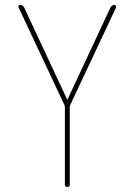

<svg xmlns="http://www.w3.org/2000/svg" viewBox="-20 -750 540 770"><path d="M238.3 -329.1 54.7 -719.7Q52.7 -723.6 54.7 -727.1Q56.6 -730.5 60.5 -730.5Q71.3 -730.5 77.1 -719.7L249 -351.6Q249 -350.6 250 -350.6Q251 -350.6 251 -351.6L422.9 -719.7Q427.7 -729.5 439.5 -730.5Q442.4 -730.5 444.3 -727.1Q446.3 -723.6 445.3 -719.7L261.7 -329.1Q259.8 -323.2 259.8 -320.3V-9.8Q259.8 0 250 0Q240.2 0 240.2 -9.8V-320.3Q240.2 -323.2 238.3 -329.1Z"/></svg>

Font: Rounded Mgen+ 1m thin
Style: Regular
Weight: 100
Designer: [Source Han Sans]
Ryoko NISHIZUKA  (kana & ideographs); Paul D. Hunt (Latin, Greek & Cyrillic); Wenlong ZHANG  (bopomofo
Version: Version 1.059.20150602